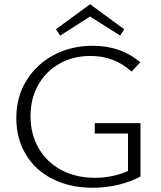

<svg xmlns="http://www.w3.org/2000/svg" viewBox="-20 -880 760 906"><path d="M264 -712 244 -742 405 -860 566 -742 547 -712 405 -802ZM643 -299V-47Q594 -21 536 -7.5Q478 6 418 6Q311 6 229 -35Q147 -76 102 -151Q57 -226 57 -323Q57 -423 105 -500.5Q153 -578 235 -621Q317 -664 417 -664Q551 -664 642 -586L601 -542Q520 -616 407 -616Q325 -616 260.5 -579.5Q196 -543 160 -478.5Q124 -414 124 -332Q124 -247 162.5 -180.5Q201 -114 270 -77.5Q339 -41 428 -41Q511 -41 584 -73V-250H427V-299Z"/></svg>

Font: Ysabeau Infant Semilight
Style: Regular
Weight: 300
Designer: Christian Thalmann (Catharsis Fonts)
Version: Version 0.003